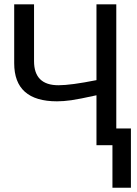

<svg xmlns="http://www.w3.org/2000/svg" viewBox="-20 -679 640 898"><path d="M431.2 -233.4Q349.6 -215.3 313.2 -210.2Q276.9 -205.1 246.6 -205.1Q46.4 -205.1 46.4 -383.3V-658.7H139.2V-393.1Q139.2 -280.3 253.4 -280.3Q311.5 -280.3 431.2 -304.2V-658.7H523.9V-78.1H592.3V199.2H505.9V0H431.2Z"/></svg>

Font: Liberation Mono
Style: Regular
Weight: 400
Monospace: yes
Designer: Steve Matteson
Foundry: Ascender Corporation
Version: Version 2.1.5